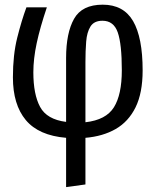

<svg xmlns="http://www.w3.org/2000/svg" viewBox="-20 -571 655 809"><path d="M412.8 -551.3Q500.5 -551.3 540.8 -482.1Q581 -412.8 581 -274.4Q581 -179.5 551.3 -119Q521.5 -58.5 467.4 -27.4Q413.3 3.6 340 9.7V206.2L258.5 217.4V9.7Q143.1 0 88.7 -65.1Q34.4 -130.3 34.4 -245.1Q34.4 -339.5 52.6 -412.1Q70.8 -484.6 91.3 -540H177.4Q148.7 -454.9 134.6 -389Q120.5 -323.1 120.5 -266.2Q120.5 -173.3 149 -120.5Q177.4 -67.7 258.5 -57.4V-326.7Q258.5 -432.3 292.1 -491.8Q325.6 -551.3 412.8 -551.3ZM411.8 -483.6Q376.4 -483.6 361.3 -459.5Q346.2 -435.4 343.1 -395.6Q340 -355.9 340 -309.2V-55.9Q426.7 -65.6 460 -119Q493.3 -172.3 493.3 -274.9Q493.3 -385.1 476.2 -434.4Q459 -483.6 411.8 -483.6Z"/></svg>

Font: FiraCode Nerd Font
Style: Regular
Weight: 400
Designer: Carrois Corporate, Edenspiekermann AG, Nikita Prokopov
Foundry: Carrois Corporate, Edenspiekermann AG, Nikita Prokopov
Version: Version 6.002;Nerd Fonts 3.4.0